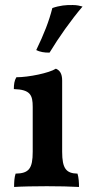

<svg xmlns="http://www.w3.org/2000/svg" viewBox="-20 -740 369 763"><path d="M177 -531C214 -592 262 -660 308 -714C298 -717 285 -720 270 -720C245 -721 216 -718 188 -708C175 -656 155 -605 124 -541C137 -534 158 -530 177 -531ZM36 3C66 1 119 0 166 0C212 0 262 1 294 3C294 -13 293 -34 288 -50C243 -51 227 -70 227 -137V-420C227 -448 217 -461 202 -467C176 -450 94 -433 45 -433C37 -420 35 -404 35 -386C101 -384 110 -362 110 -315V-137C110 -70 95 -51 42 -50C37 -35 36 -16 36 3Z"/></svg>

Font: Vollkorn Semibold
Style: Regular
Weight: 600
Designer: Friedrich Althausen
Foundry: Friedrich Althausen
Version: Version 4.015;PS 004.015;hotconv 1.0.88;makeotf.lib2.5.64775